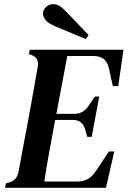

<svg xmlns="http://www.w3.org/2000/svg" viewBox="-20 -899 611 919"><path d="M4 0 8 -21 25 -26Q60 -36 68 -74L120 -351Q130 -404 140.5 -465Q151 -526 161 -582Q168 -623 128 -637L118 -640L123 -661H571L546 -487H520L502 -569Q495 -601 477.5 -616Q460 -631 425 -631H302L250 -354H335Q378 -354 403 -391L434 -437H455L419 -244H398L387 -281Q374 -325 329 -325H244Q231 -255 217 -179Q203 -103 192 -30H347Q378 -30 400 -42Q422 -54 441 -83L501 -174H527L487 0ZM404 -731 391 -712Q354 -728 316.5 -743Q279 -758 242 -774Q208 -789 197 -804.5Q186 -820 186 -834Q186 -852 200 -865.5Q214 -879 235 -879Q251 -879 265 -870.5Q279 -862 301 -839Q325 -814 352 -785.5Q379 -757 404 -731Z"/></svg>

Font: DeepMind Serif Text
Style: Italic
Weight: 400
Italic angle: -12°
Designer: Frank Grießhammer / Modifications: Colophon Foundry
Foundry: Colophon Foundry
Version: Version 5.003; ttfautohint (v1.8.2)